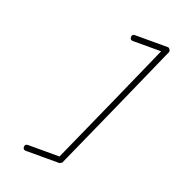

<svg xmlns="http://www.w3.org/2000/svg" viewBox="-108 -642 686 743"><g transform="rotate(20 235.0 -270.5)"><path d="M323 -529Q311 -529 311 -541Q311 -553 323 -553Q357 -553 390.5 -553Q424 -553 458 -553Q464 -553 467 -547Q471 -541 469 -536Q409 -401 349 -265.5Q289 -130 228 5Q228 7 223 9Q219 12 217 12Q183 12 148.5 12Q114 12 79 12Q79 12 79 12Q79 12 79 12Q67 12 67 0Q67 -12 79 -12Q114 -12 148.5 -12Q183 -12 217 -12Q219 -12 212 -8Q206 -3 206 -5Q267 -140 327 -275.5Q387 -411 447 -546Q448 -548 451 -546Q454 -544 456 -540Q459 -536 460 -532.5Q461 -529 458 -529Q424 -529 390.5 -529Q357 -529 323 -529Q323 -529 323 -529Q323 -529 323 -529Z"/></g></svg>

Font: FRB American Cursive Light
Style: Italic
Weight: 300
Italic angle: -25°
Version: Version 2.0;Modular Font Editor K font №1